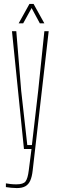

<svg xmlns="http://www.w3.org/2000/svg" viewBox="-20 -759 297 978"><path d="M65.5 199Q54.5 199 37.2 197.5Q20 196 10 194V175Q20.5 177 34.2 178.5Q48 180 63.5 180Q99 180 110.2 165Q121.5 150 126.5 109L140.5 0H102L41 -600H63L88 -296L119 -20H142.5L174.5 -296L206 -600H228L146.5 109Q143 141 134.2 160.8Q125.5 180.5 109 189.8Q92.5 199 65.5 199ZM75 -640 130 -739H151L206 -640H183L141 -718L98 -640Z"/></svg>

Font: Big Shoulders Display SC Thin
Style: Regular
Weight: 100
Designer: Patric King
Foundry: XO Type Co
Version: Version 2.002